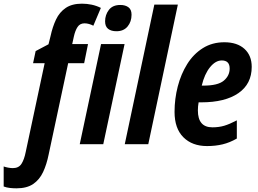

<svg xmlns="http://www.w3.org/2000/svg" viewBox="-134 -785 1405 1045"><path d="M-44 240Q-62 240 -80 238Q-98 236 -114 230V121Q-103 125 -89 127.5Q-75 130 -64 130Q-32 130 -17 106.5Q-2 83 6 42L109 -441H46L60 -507L130 -544L141 -588Q152 -639 171 -679Q190 -719 224 -742Q258 -765 312 -765Q339 -765 365 -759.5Q391 -754 415 -742L374 -645Q363 -651 350.5 -654.5Q338 -658 326 -658Q301 -658 288 -638Q275 -618 268 -586L259 -545H345L324 -441H237L131 55Q120 110 100.5 151.5Q81 193 46.5 216.5Q12 240 -44 240ZM500 -615Q471 -615 454.5 -628Q438 -641 438 -669Q438 -704 458.5 -731Q479 -758 521 -758Q548 -758 565 -745.5Q582 -733 582 -705Q582 -667 560.5 -641Q539 -615 500 -615ZM300 0 416 -545H544L428 0Z M545 0 706 -760H834L673 0Z M993 10Q912 10 864 -38Q816 -86 816 -176Q816 -247 833.5 -314.5Q851 -382 885 -436.5Q919 -491 970 -523Q1021 -555 1087 -555Q1157 -555 1196.5 -519Q1236 -483 1236 -421Q1236 -328 1163.5 -278Q1091 -228 961 -228H947Q943 -206 943 -184Q943 -92 1022 -92Q1057 -92 1086 -100.5Q1115 -109 1155 -130V-31Q1117 -9 1078 0.5Q1039 10 993 10ZM973 -319Q1052 -319 1084 -346Q1116 -373 1116 -412Q1116 -456 1073 -456Q1039 -456 1009 -419Q979 -382 964 -319Z"/></svg>

Font: Noto Sans Condensed
Style: Bold Italic
Weight: 700
Width: 3
Italic angle: -12°
Designer: Monotype Design Team
Foundry: Monotype Imaging Inc.
Version: Version 2.013; ttfautohint (v1.8.4.7-5d5b)